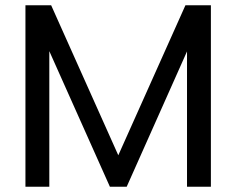

<svg xmlns="http://www.w3.org/2000/svg" viewBox="-20 -712 901 732"><path d="M77 0H168V-517L399 0H463L693 -516V0H784V-692H687L431 -120L175 -692H77Z"/></svg>

Font: Matrixport Regular
Style: Regular
Weight: 400
Designer: Ninad Kale (Devanagari), Jonny Pinhorn (Latin)
Foundry: Indian Type Foundry
Version: Version 3.200;PS 1.000;hotconv 16.6.54;makeotf.lib2.5.65590